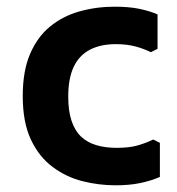

<svg xmlns="http://www.w3.org/2000/svg" viewBox="-20 -542 530 574"><path d="M326 12Q275 12 226 -0.5Q177 -13 136.5 -43.5Q96 -74 72 -125.5Q48 -177 48 -255Q48 -330 70 -381Q92 -432 130 -463Q168 -494 218 -508Q268 -522 323 -522Q364 -522 394.5 -516Q425 -510 451 -499V-396L431 -386Q411 -396 385.5 -403Q360 -410 326 -410Q281 -410 249 -393.5Q217 -377 200.5 -342.5Q184 -308 184 -253Q184 -210 194 -180.5Q204 -151 222.5 -133.5Q241 -116 268 -108Q295 -100 329 -100Q367 -100 392.5 -107.5Q418 -115 438 -125L458 -115V-13Q430 -1 398 5.5Q366 12 326 12Z"/></svg>

Font: AR One Sans
Style: Bold
Weight: 700
Designer: Niteesh Yadav
Foundry: Niteesh Yadav
Version: Version 1.001;gftools[0.9.33]